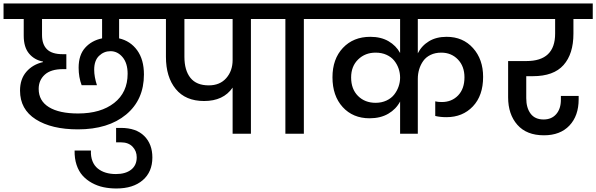

<svg xmlns="http://www.w3.org/2000/svg" viewBox="-44 -760 3388 1091"><path d="M-23.9 -651.9V-740.2H842.8V-651.9H632.8V-542Q696.8 -527.3 735.4 -474.4Q773.9 -421.4 773.9 -336.9Q773.9 -192.9 672.4 -108.9Q570.8 -24.9 398.9 -24.9Q249 -24.9 159.4 -81.8Q69.8 -138.7 69.8 -245.1Q69.8 -310.5 105.7 -352.1Q141.6 -393.6 200.2 -407.2V-410.2Q151.4 -419.4 121.1 -455.6Q90.8 -491.7 90.8 -557.1V-651.9ZM399.9 -115.2Q528.3 -115.2 604.7 -175Q681.2 -234.9 681.2 -340.8Q681.2 -400.9 652.6 -435.1Q624 -469.2 584 -469.2Q546.4 -469.2 518.8 -442.6Q491.2 -416 491.2 -363.8Q491.2 -323.7 506.8 -275.9H419.9Q402.8 -321.3 402.8 -375Q402.8 -447.3 439.7 -488.5Q476.6 -529.8 536.1 -542V-651.9H194.8V-561Q194.8 -507.8 222.9 -480Q251 -452.1 312 -452.1H333V-367.2H314Q245.1 -367.2 210.4 -335.7Q175.8 -304.2 175.8 -254.9Q175.8 -187 234.1 -151.1Q292.5 -115.2 399.9 -115.2Z M617.7 311Q578.6 311 543.9 303.7Q509.3 296.4 478.5 279.5Q447.8 262.7 425.5 238Q403.3 213.4 391.1 176.8Q378.9 140.1 379.9 95.2H472.7Q471.2 129.4 481.4 155.5Q491.7 181.6 511.5 197.5Q531.2 213.4 557.1 221.2Q583 229 614.7 229Q669.4 229 701.2 204.1Q732.9 179.2 732.9 133.8Q732.9 98.1 709.2 73.5Q685.5 48.8 643.1 48.8H615.7V-33.2H643.1Q729.5 -33.2 775.6 12.7Q821.8 58.6 821.8 134.8Q821.8 216.8 767.1 263.9Q712.4 311 617.7 311Z M1142.1 -274.9Q1205.6 -274.9 1241.7 -316.2Q1277.8 -357.4 1277.8 -418.9V-651.9H1003.9V-437Q1003.9 -360.4 1038.1 -317.6Q1072.3 -274.9 1142.1 -274.9ZM794.9 -651.9V-740.2H1503.9V-651.9H1381.8V0H1277.8V-262.2Q1225.6 -186 1115.7 -186Q1010.3 -186 954.6 -254.2Q898.9 -322.3 898.9 -437V-651.9Z M1577.6 0V-651.9H1455.6V-740.2H1804.7V-651.9H1682.6V0Z M2229.5 0V-183.1Q2206.5 -139.6 2162.4 -113.8Q2118.2 -87.9 2056.2 -87.9Q1961.4 -87.9 1903.3 -151.6Q1845.2 -215.3 1845.2 -320.8Q1845.2 -424.8 1904.5 -487.8Q1963.9 -550.8 2060.1 -550.8Q2120.6 -550.8 2163.6 -525.9Q2206.5 -501 2229.5 -459V-651.9H1756.3V-740.2H2789.1V-651.9H2330.1V-457Q2352.1 -500.5 2393.6 -525.6Q2435.1 -550.8 2494.1 -550.8Q2586.4 -550.8 2643.8 -486.8Q2701.2 -422.9 2701.2 -323.2Q2701.2 -216.8 2643.1 -155.5Q2585 -94.2 2493.2 -94.2Q2457 -94.2 2429.2 -101.1V-184.1Q2444.3 -180.2 2466.3 -180.2Q2522.9 -180.2 2559.1 -217.8Q2595.2 -255.4 2595.2 -320.8Q2595.2 -383.3 2557.9 -422.1Q2520.5 -460.9 2463.4 -460.9Q2429.2 -460.9 2402.8 -448.2Q2376.5 -435.5 2361.1 -413.8Q2345.7 -392.1 2337.9 -366.2Q2330.1 -340.3 2330.1 -312V0ZM2090.3 -175.8Q2124.5 -175.8 2152.1 -188.7Q2179.7 -201.7 2196 -222.7Q2212.4 -243.7 2220.9 -268.6Q2229.5 -293.5 2229.5 -318.8Q2229.5 -345.7 2220.9 -370.4Q2212.4 -395 2196 -415.5Q2179.7 -436 2152.3 -448.5Q2125 -460.9 2090.3 -460.9Q2030.8 -460.9 1991 -422.1Q1951.2 -383.3 1951.2 -319.8Q1951.2 -253.9 1990.2 -214.8Q2029.3 -175.8 2090.3 -175.8Z M2742.2 -651.9V-740.2H3324.2V-651.9H3214.4V-568.8Q3214.4 -453.6 3158.2 -390.4Q3102.1 -327.1 2983.9 -327.1H2946.3V-202.1Q2946.3 -147 2971.2 -114Q2996.1 -81.1 3044.9 -81.1Q3090.3 -81.1 3116.7 -111.6Q3143.1 -142.1 3143.1 -192.9V-214.8H3244.1V-195.8Q3244.1 -102.1 3191.7 -46.6Q3139.2 8.8 3046.9 8.8Q2948.2 8.8 2895.8 -50.8Q2843.3 -110.4 2843.3 -207V-413.1H2947.3Q3110.4 -413.1 3110.4 -568.8V-651.9Z"/></svg>

Font: SVN-Poppins Medium
Style: Regular
Weight: 500
Designer: Ninad Kale (Devanagari), Jonny Pinhorn (Latin)
Foundry: Indian Type Foundry
Version: Version 3.002 2017